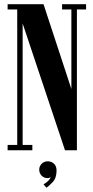

<svg xmlns="http://www.w3.org/2000/svg" viewBox="-20 -720 448 920"><path d="M16.5 0V-25.5H62.5V-674.5H16.5V-700H188.5L322 -293.5V-674.5H277.5V-700H392.5V-674.5H348.5V0H291.5L88.5 -607.5V-25.5H135V0ZM202.5 179.5 188.5 163Q198 158.5 208.8 148.8Q219.5 139 223 128Q217 133.5 208 133.5Q191 133.5 179.5 121.8Q168 110 168 93Q168 76 179.8 64.5Q191.5 53 208.5 53Q226.5 53 238.8 64.5Q251 76 251 97Q251 133 232.5 152.5Q214 172 202.5 179.5Z"/></svg>

Font: Imbue 50pt
Style: Bold
Weight: 700
Designer: Tyler Finck
Foundry: Etcetera Type Company
Version: Version 1.102; ttfautohint (v1.8.3)